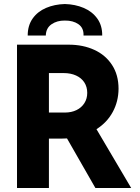

<svg xmlns="http://www.w3.org/2000/svg" viewBox="-20 -944 701 964"><path d="M65.4 -719.7H325.2Q396.5 -719.7 453.1 -693.8Q509.8 -668 542.5 -617.9Q575.2 -567.9 575.2 -498Q574.7 -434.6 546.1 -381.8Q517.6 -329.1 464.4 -295.4L638.7 0H459L316.4 -249Q295.9 -248 285.2 -248H225.6V0H65.4ZM493.2 -765.6H399.4Q400.9 -803.7 373.8 -822.5Q346.7 -841.3 305.7 -840.8Q266.1 -841.3 238.5 -822Q210.9 -802.7 210 -765.6H119.1Q119.1 -815.9 144 -851.1Q168.9 -886.2 211.4 -904.3Q253.9 -922.4 305.7 -923.8Q357.4 -922.4 400.1 -904.3Q442.9 -886.2 468.3 -851.1Q493.7 -815.9 493.2 -765.6ZM305.7 -378.9Q338.9 -378.9 364.3 -391.4Q389.6 -403.8 403.8 -426.3Q418 -448.7 418 -477.5Q418 -507.8 403.3 -530.3Q388.7 -552.7 361.8 -564.9Q335 -577.1 299.8 -577.1H225.6V-378.9Z"/></svg>

Font: Reddit Sans Chocolate ExtraBold
Style: Regular
Weight: 800
Designer: Stephen Hutchings
Foundry: Reddit
Version: Version 1.011